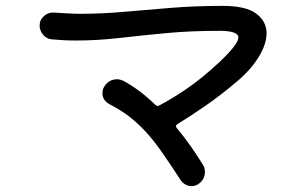

<svg xmlns="http://www.w3.org/2000/svg" viewBox="-20 -635 1040 654"><path d="M738 -615Q818 -615 853 -588.5Q888 -562 888 -522Q888 -485 861.5 -441.5Q835 -398 789 -359Q730 -309 676 -272Q622 -235 584 -212Q576 -207 582 -199Q608 -168 630 -136.5Q652 -105 671 -74Q678 -64 678 -50Q678 -24 657 -9Q646 -1 633 -1Q610 -1 595 -22Q560 -76 532 -116Q504 -156 477.5 -185Q451 -214 421.5 -237Q392 -260 353 -280Q329 -293 329 -318Q329 -330 335 -340Q351 -365 379 -365Q388 -365 400 -360Q457 -329 510 -277Q517 -272 523 -276Q565 -298 616.5 -333Q668 -368 729 -425Q792 -485 792 -507Q792 -530 728 -530Q628 -530 544 -522Q460 -514 385.5 -505.5Q311 -497 239 -497Q218 -497 197.5 -498Q177 -499 156 -501Q138 -503 126.5 -517Q115 -531 115 -548Q115 -568 130.5 -581Q146 -594 165 -592Q187 -591 209 -589.5Q231 -588 253 -588Q328 -588 405.5 -595Q483 -602 565.5 -608.5Q648 -615 738 -615Z"/></svg>

Font: Kiwi Maru Medium
Style: Regular
Weight: 500
Designer: Hiroki-Chan
Version: Version 1.100